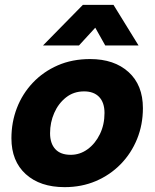

<svg xmlns="http://www.w3.org/2000/svg" viewBox="-20 -760 636 790"><path d="M351 -517Q450 -517 509 -463.5Q568 -410 568 -315Q568 -247 544 -188Q520 -129 476.5 -84.5Q433 -40 374.5 -15Q316 10 246 10Q145 10 86 -43.5Q27 -97 27 -191Q27 -257 49.5 -315.5Q72 -374 115 -419.5Q158 -465 217.5 -491Q277 -517 351 -517ZM271 -123Q309 -123 340.5 -146Q372 -169 391 -208Q410 -247 410 -295Q410 -338 388 -361Q366 -384 326 -384Q283 -384 251.5 -359Q220 -334 203 -295Q186 -256 186 -212Q186 -170 207.5 -146.5Q229 -123 271 -123ZM550 -573H413L372 -646L305 -573H157L321 -740H447Z"/></svg>

Font: Livvic
Style: Bold Italic
Weight: 700
Italic angle: -10°
Designer: Jacques Le Bailly, Baron von Fonthausen
Version: Version 1.001; ttfautohint (v1.8.2)